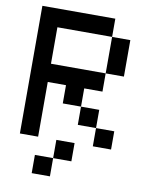

<svg xmlns="http://www.w3.org/2000/svg" viewBox="-97 -768 794 1037"><g transform="rotate(10 300.0 -250.0)"><path d="M450 -100H350V-200H250V-300H150V0H50V-700H450V-600H550V-400H450V-300H350V-200H450V-100H550V0H450ZM150 -400H450V-600H150ZM150 200V100H250V0H350V100H250V200Z"/></g></svg>

Font: Matrix Sans
Style: Regular
Weight: 400
Designer: Brad Neil
Version: Version 1.100